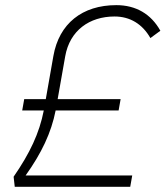

<svg xmlns="http://www.w3.org/2000/svg" viewBox="-20 -723 641 743"><path d="M37.1 0H483.9L491.7 -43.9H79.1C141.1 -130.9 178.2 -209 195.3 -295.4H439L446.8 -339.4H203.1L232.4 -505.4C250 -605 326.2 -659.2 423.3 -659.2C482.9 -659.2 530.8 -630.4 562 -575.7L600.6 -604C564.5 -668.9 505.9 -703.1 430.2 -703.1C298.3 -703.1 208.5 -631.8 186.5 -505.9L157.2 -339.4H73.7L65.9 -295.4H149.4C132.3 -207.5 95.2 -129.4 32.7 -39.1Z"/></svg>

Font: Cascadia Code PL ExtraLight
Style: Italic
Weight: 200
Italic angle: -10°
Monospace: yes
Designer: Aaron Bell
Foundry: Saja Typeworks
Version: Version 2404.023